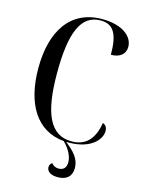

<svg xmlns="http://www.w3.org/2000/svg" viewBox="-137 -803 822 1101"><g transform="rotate(15 274.0 -253.0)"><path d="M325 10C460 10 514 -59 514 -109C514 -124 508 -143 487 -149C472 -54 425 -1 341 -1C212 -1 159 -119 159 -359C159 -596 206 -714 323 -714C400 -714 430 -662 430 -539C484 -539 515 -566 515 -608C515 -671 449 -724 330 -724C142 -724 48 -578 48 -358C48 -148 132 -6 297 9C334 45 354 86 354 120C354 150 339 169 309 169C292 169 276 162 267 148C255 155 251 166 251 175C251 203 278 218 316 218C369 218 399 192 399 142C399 88 363 50 312 10C316 10 321 10 325 10Z"/></g></svg>

Font: Noto Serif Display Condensed Medium
Style: Regular
Weight: 500
Width: 3
Designer: Monotype Design Team
Foundry: Monotype Imaging Inc.
Version: Version 2.009